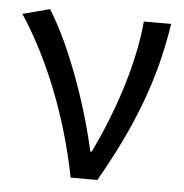

<svg xmlns="http://www.w3.org/2000/svg" viewBox="-45 -601 618 644"><g transform="rotate(5 264.0 -278.5)"><path d="M216 0H306C416 -192 478 -353 507 -543H415C402 -397 346 -232 279 -93H274C242 -240 173 -439 98 -557L7 -533C100 -392 176 -204 216 0Z"/></g></svg>

Font: Spoqa Han Sans Neo
Style: Regular
Weight: 400
Designer: [Spoqa Han Sans Neo] Dong-huui Kim ___ Younghwa Kang ___ Yujin Lee ___ [Noto Sans] Ryoko NISHIZUKA ____ (kana & ideograp
Foundry: Spoqa (http://www.spoqa-han-sans.com)
Version: Version 1.100;hotconv 1.0.109;makeotfexe 2.5.65596